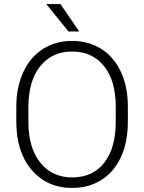

<svg xmlns="http://www.w3.org/2000/svg" viewBox="-20 -924 717 954"><path d="M615.2 -316.9Q615.2 -218.8 581.3 -144.5Q547.4 -70.3 484.4 -30.3Q421.4 9.8 338.9 9.8Q214.4 9.8 137.7 -79.3Q61 -168.5 61 -319.8V-393.1Q61 -490.2 95.5 -565.2Q129.9 -640.1 192.9 -680.4Q255.9 -720.7 337.9 -720.7Q419.9 -720.7 482.7 -681.2Q545.4 -641.6 579.6 -569.3Q613.8 -497.1 615.2 -401.9ZM555.2 -394Q555.2 -522.5 497.1 -595.2Q439 -668 337.9 -668Q238.8 -668 179.9 -595Q121.1 -522 121.1 -391.1V-316.9Q121.1 -190.4 179.7 -116.5Q238.3 -42.5 338.9 -42.5Q440.9 -42.5 498 -115.5Q555.2 -188.5 555.2 -318.8ZM373.5 -767.6H320.3L210 -903.8H280.3Z"/></svg>

Font: RobotoDraft Light
Style: Regular
Weight: 300
Version: Version 2.001151; 2014